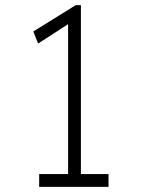

<svg xmlns="http://www.w3.org/2000/svg" viewBox="-20 -730 550 750"><path d="M246 -20V-665L273 -653L129 -560L110 -607L276 -710H296V-20ZM133 0V-50H404V0Z"/></svg>

Font: Lexend Giga ExtraLight
Style: Regular
Weight: 250
Version: Version 1.007